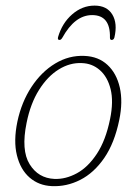

<svg xmlns="http://www.w3.org/2000/svg" viewBox="-20 -640 474 668"><path d="M274 -445.5Q322.5 -443.5 354 -414.2Q385.5 -385 396.8 -335.5Q408 -286 395 -223Q378.5 -142.5 342.8 -90.5Q307 -38.5 259.2 -14.2Q211.5 10 160 7.5Q115 5.5 83 -22.2Q51 -50 38.8 -99.8Q26.5 -149.5 40.5 -217Q55 -285 89.5 -337.5Q124 -390 172 -419Q220 -448 274 -445.5ZM169.5 -17.5Q208.5 -16 247.5 -37.2Q286.5 -58.5 317.2 -105.2Q348 -152 363 -226Q375.5 -287 364.8 -330Q354 -373 327.2 -396.2Q300.5 -419.5 264.5 -420.5Q223.5 -422.5 184.5 -398.5Q145.5 -374.5 115.8 -327.2Q86 -280 72.5 -212.5Q53 -117.5 83 -68.8Q113 -20 169.5 -17.5ZM300.5 -587.5Q240.5 -587.5 197 -509Q192.5 -501 187 -501Q179.5 -501 182 -511Q196 -559.5 231 -590Q266 -620.5 309 -620.5Q352 -620.5 370.8 -589.5Q389.5 -558.5 378 -509.5Q375.5 -501 368.5 -501Q362.5 -501 362.5 -509Q364.5 -587.5 300.5 -587.5Z"/></svg>

Font: Fraunces 72pt SuperSoft Thin
Style: Italic
Weight: 100
Italic angle: -16°
Version: Version 1.000;[b76b70a41]